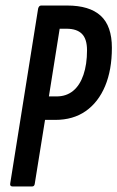

<svg xmlns="http://www.w3.org/2000/svg" viewBox="-20 -675 425 695"><path d="M26 0Q15 0 17 -11L118 -644Q121 -655 129 -655H223Q304 -655 344.5 -618Q385 -581 385 -502Q385 -422 360.5 -363.5Q336 -305 290.5 -273Q245 -241 180 -241H143L106 -11Q105 0 96 0ZM157 -326H185Q220 -326 244.5 -346Q269 -366 282 -404Q295 -442 295 -493Q295 -534 276.5 -552.5Q258 -571 221 -571H196Z"/></svg>

Font: Sofia Sans Extra Condensed SemiBold
Style: Italic
Weight: 600
Italic angle: -9°
Designer: Botio Nikoltchev, Ani Petrova
Foundry: lettersoup
Version: Version 4.101